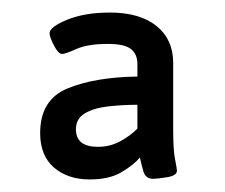

<svg xmlns="http://www.w3.org/2000/svg" viewBox="-20 -727 359 306"><path d="M123 -441Q88 -441 66 -460Q44 -479 44 -515Q44 -568 87.5 -586Q131 -604 199 -605V-625Q199 -641 188.5 -649Q178 -657 152 -657Q120 -657 102 -649Q84 -641 79 -641Q73 -641 66 -654.5Q59 -668 59 -674Q59 -684 87 -695.5Q115 -707 155 -707Q203 -707 229.5 -685.5Q256 -664 256 -627V-521Q256 -488 259 -473Q262 -458 262 -455Q262 -447 246 -444.5Q230 -442 224 -442Q212 -442 208.5 -454Q205 -466 203 -476Q193 -464 173.5 -452.5Q154 -441 123 -441ZM136 -493Q155 -493 171 -501.5Q187 -510 199 -522V-560Q176 -560 153 -557.5Q130 -555 115.5 -546.5Q101 -538 101 -521Q101 -493 136 -493Z"/></svg>

Font: Asap Medium
Style: Regular
Weight: 500
Designer: Pablo Cosgaya
Foundry: Omnibus-Type
Version: Version 3.001; ttfautohint (v1.8.3)